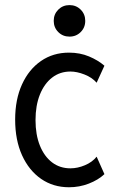

<svg xmlns="http://www.w3.org/2000/svg" viewBox="-20 -748 476 773"><path d="M257.8 5.9Q194.3 5.9 145.5 -27.8Q96.7 -61.5 68.8 -122.8Q41 -184.1 41 -266.6Q41 -347.7 68.6 -408.2Q96.2 -468.8 145 -502.4Q193.8 -536.1 257.8 -536.1Q301.8 -536.1 338.4 -520.8Q375 -505.4 400.4 -483.4L369.1 -415Q350.1 -436.5 319.8 -448.2Q289.6 -460 263.7 -460Q221.2 -460 189.7 -435.5Q158.2 -411.1 140.6 -367.2Q123 -323.2 123 -264.6Q123 -205.6 140.6 -161.9Q158.2 -118.2 189.7 -94.2Q221.2 -70.3 263.7 -70.3Q292.5 -70.3 322 -82.8Q351.6 -95.2 369.1 -117.2L400.4 -46.9Q375.5 -23.4 337.6 -8.8Q299.8 5.9 257.8 5.9ZM259.8 -600.6Q232.9 -600.6 214.6 -618.9Q196.3 -637.2 196.3 -664.1Q196.3 -690.9 214.6 -709.2Q232.9 -727.5 259.8 -727.5Q286.6 -727.5 304.9 -709.2Q323.2 -690.9 323.2 -664.1Q323.2 -637.2 304.9 -618.9Q286.6 -600.6 259.8 -600.6Z"/></svg>

Font: Reddit Sans Condensed
Style: Regular
Weight: 400
Designer: Stephen Hutchings
Foundry: Reddit
Version: Version 1.014